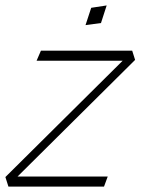

<svg xmlns="http://www.w3.org/2000/svg" viewBox="-35 -689 519 709"><path d="M358.9 -668.9 301.8 -660.2 280.8 -596.2 337.9 -604ZM349.1 0 362.8 -37.1H29.8L463.9 -467.8L453.1 -502H116.2L100.1 -464.8H418L-15.1 -35.2L-3.9 0Z"/></svg>

Font: Comic Neue Angular Light Italic
Style: Regular
Weight: 300
Italic angle: -12°
Designer: Craig Rozynski
Foundry: Craig Rozynski
Version: Version 2.003